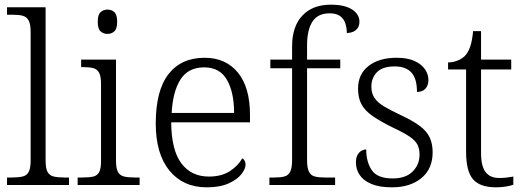

<svg xmlns="http://www.w3.org/2000/svg" viewBox="-20 -791 2240 821"><path d="M10 0V-32H31Q60 -32 77.5 -36.5Q95 -41 103 -56.5Q111 -72 111 -105V-655Q111 -688 102.5 -703.5Q94 -719 77.5 -723.5Q61 -728 36 -728H10V-760H175V-105Q175 -72 183 -56.5Q191 -41 208.5 -36.5Q226 -32 254 -32H275V0Z M312 0V-32H332Q361 -32 378.5 -36Q396 -40 404 -55Q412 -70 412 -102V-431Q412 -464 404 -479.5Q396 -495 379.5 -499.5Q363 -504 337 -504H327V-536H476V-105Q476 -72 484 -56.5Q492 -41 509.5 -36.5Q527 -32 556 -32H577V0ZM440 -646Q422 -646 410 -657Q398 -668 398 -698Q398 -728 410 -739Q422 -750 440 -750Q457 -750 469 -739Q481 -728 481 -698Q481 -668 469 -657Q457 -646 440 -646Z M864 10Q763 10 704.5 -61.5Q646 -133 646 -263Q646 -404 700.5 -474Q755 -544 855 -544Q945 -544 997 -481Q1049 -418 1049 -299V-268H712Q713 -149 755.5 -92.5Q798 -36 873 -36Q927 -36 962.5 -59Q998 -82 1016 -114Q1022 -111 1026 -104Q1030 -97 1030 -87Q1030 -69 1012 -46Q994 -23 957 -6.5Q920 10 864 10ZM981 -308Q981 -396 950.5 -449.5Q920 -503 853 -503Q785 -503 752 -451.5Q719 -400 714 -308Z M1132 0V-32H1154Q1180 -32 1196.5 -36.5Q1213 -41 1221 -57Q1229 -73 1229 -107V-499H1136V-536H1229V-592Q1229 -678 1273 -724.5Q1317 -771 1394 -771Q1437 -771 1464 -761Q1491 -751 1504 -734.5Q1517 -718 1517 -699Q1517 -683 1510 -672Q1503 -661 1490.5 -655.5Q1478 -650 1463 -650Q1463 -672 1456.5 -691.5Q1450 -711 1434 -722.5Q1418 -734 1389 -734Q1339 -734 1316 -698.5Q1293 -663 1293 -597V-536H1435V-499H1293V-107Q1293 -73 1301 -57Q1309 -41 1325.5 -36.5Q1342 -32 1368 -32H1413V0Z M1656 10Q1603 10 1569 -4Q1535 -18 1518.5 -42Q1502 -66 1502 -96Q1502 -117 1509 -129Q1516 -141 1526 -146.5Q1536 -152 1546 -152Q1546 -98 1570 -63Q1594 -28 1659 -28Q1715 -28 1744.5 -57.5Q1774 -87 1774 -130Q1774 -155 1765 -172.5Q1756 -190 1732 -206.5Q1708 -223 1663 -244Q1608 -271 1574.5 -294Q1541 -317 1526 -344.5Q1511 -372 1511 -412Q1511 -474 1556 -509Q1601 -544 1676 -544Q1723 -544 1753 -530Q1783 -516 1797.5 -494.5Q1812 -473 1812 -449Q1812 -426 1799.5 -412Q1787 -398 1763 -398Q1763 -455 1739 -481Q1715 -507 1668 -507Q1616 -507 1592 -482.5Q1568 -458 1568 -420Q1568 -392 1581.5 -372Q1595 -352 1623 -335.5Q1651 -319 1693 -299Q1745 -275 1775 -252.5Q1805 -230 1817.5 -203Q1830 -176 1830 -140Q1830 -69 1782 -29.5Q1734 10 1656 10Z M2101 10Q2033 10 2003 -24Q1973 -58 1973 -143V-494H1896V-524Q1915 -524 1934 -531Q1953 -538 1967 -551Q1981 -565 1990 -590Q1999 -615 2003 -658H2037V-536H2166V-494H2037V-137Q2037 -80 2056.5 -55Q2076 -30 2114 -30Q2131 -30 2145 -31.5Q2159 -33 2175 -36V-1Q2161 4 2140.5 7Q2120 10 2101 10Z"/></svg>

Font: Noto Serif Armenian Light
Style: Regular
Weight: 300
Version: Version 2.007